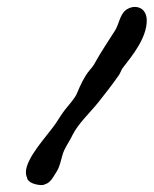

<svg xmlns="http://www.w3.org/2000/svg" viewBox="-20 -639 445 556"><path d="M101 -103C106 -103 110 -105 114 -107H115C129 -114 136 -130 144 -142C156 -161 157 -184 166 -204C173 -219 183 -233 190 -248C207 -282 241 -313 265 -343C285 -368 305 -394 324 -421C329 -428 331 -437 336 -443C365 -480 405 -530 405 -580C405 -602 393 -619 370 -619C360 -619 348 -614 341 -607C327 -593 324 -569 314 -552C294 -520 273 -490 255 -457C251 -449 245 -442 239 -435C224 -417 212 -391 203 -369C197 -354 179 -335 168 -321C158 -308 150 -294 141 -281C117 -246 55 -182 55 -140C55 -136 56 -131 57 -127H58C58 -109 87 -103 101 -103Z"/></svg>

Font: ChillLongCangKaiShu Medium
Style: Regular
Weight: 500
Version: Version 3.500;Glyphs 3.1.1 (3135)